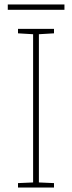

<svg xmlns="http://www.w3.org/2000/svg" viewBox="-20 -937 323 864"><path d="M270 -917H15V-893H270ZM223 -93V-113L155 -116V-783L223 -787V-807H61V-787L129 -783V-116L61 -113V-93Z"/></svg>

Font: Noto Sans Telugu UI Thin
Style: Regular
Weight: 100
Designer: Jelle Bosma - Monotype Design Team
Foundry: Monotype Imaging Inc.
Version: Version 2.005